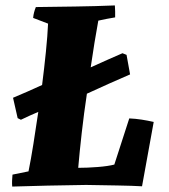

<svg xmlns="http://www.w3.org/2000/svg" viewBox="-20 -681 624 707"><path d="M25 6Q24 -5 24.5 -16Q25 -27 26 -38L85 -50Q94 -94 103 -151Q112 -208 121 -269Q105 -262 89 -255Q73 -248 57 -240L45 -246L28 -321Q54 -332 80.5 -343.5Q107 -355 135 -368Q143 -431 149 -490Q155 -549 157 -594L102 -615Q103 -626 105.5 -635.5Q108 -645 112 -655Q184 -656 257 -657Q330 -658 403 -661Q404 -650 404 -639Q404 -628 404 -617Q390 -615 373 -611.5Q356 -608 342 -605Q328 -529 314 -433Q380 -463 431 -485L446 -479L459 -407Q422 -391 381.5 -373Q341 -355 300 -336Q289 -263 281 -192Q273 -121 268 -63Q301 -63 339.5 -66Q378 -69 401 -75L456 -245Q479 -244 501.5 -240.5Q524 -237 546 -232L503 5Q470 3 413.5 2Q357 1 297 0Q225 1 154.5 2.5Q84 4 25 6Z"/></svg>

Font: Labrada ExtraBold
Style: Italic
Weight: 800
Italic angle: -7°
Designer: Mercedes Jáuregui
Foundry: Omnibus-Type Team
Version: Version 1.000; ttfautohint (v1.8.4.7-5d5b)